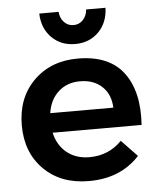

<svg xmlns="http://www.w3.org/2000/svg" viewBox="-54 -798 699 849"><g transform="rotate(-5 296.0 -373.5)"><path d="M152 -752H238Q240 -724 257 -706Q274 -688 299 -688Q324 -688 341 -706Q358 -724 360 -752H446Q444 -686 403 -645Q362 -604 299 -604Q236 -604 195 -645Q154 -686 152 -752ZM304 -539Q442 -539 506 -455Q570 -371 560 -222H165Q178 -165 218.5 -132.5Q259 -100 318 -100Q404 -100 462 -160L532 -87Q448 5 307 5Q183 5 107.5 -70Q32 -145 32 -266Q32 -388 108 -463.5Q184 -539 304 -539ZM162 -309H442Q440 -368 403 -403Q366 -438 305 -438Q248 -438 209.5 -403.5Q171 -369 162 -309Z"/></g></svg>

Font: Montserrat arm Medium
Style: Regular
Weight: 500
Designer: Julieta Ulanovsky
Foundry: Julieta Ulanovsky
Version: Version 6.000;PS 006.000;hotconv 1.0.88;makeotf.lib2.5.64775